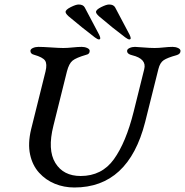

<svg xmlns="http://www.w3.org/2000/svg" viewBox="-20 -812 821 852"><path d="M401 -646Q347 -687 284 -740Q271 -752 271 -759Q271 -769 294 -780.5Q317 -792 329 -792Q349 -792 356 -779Q418 -663 420 -658Q425 -647 425 -643Q425 -637 419 -637Q413 -637 401 -646ZM536 -646Q481 -687 419 -740Q406 -752 406 -759Q406 -769 429 -780.5Q452 -792 464 -792Q484 -792 491 -779Q553 -663 555 -658Q560 -647 560 -643Q560 -637 554 -637Q548 -637 536 -646ZM566 -567Q544 -572 544 -586Q544 -594 555 -599Q566 -604 579 -604Q586 -604 616 -601.5Q646 -599 666 -599Q684 -599 706.5 -601.5Q729 -604 746 -604Q759 -604 770 -599Q781 -594 781 -586Q781 -572 763 -567Q723 -556 706.5 -545Q690 -534 683 -506L624 -270Q550 20 310 20Q264 20 223.5 3.5Q183 -13 153.5 -45.5Q124 -78 113.5 -126.5Q103 -175 118 -238L182 -495Q190 -528 180 -543Q170 -558 131 -569Q115 -573 115 -586Q115 -594 126 -599Q137 -604 150 -604Q170 -604 206.5 -601.5Q243 -599 261 -599Q279 -599 302.5 -601.5Q326 -604 343 -604Q356 -604 367 -599Q378 -594 378 -586Q378 -572 363 -569Q318 -556 302 -543Q286 -530 277 -495L217 -254Q190 -147 225.5 -89Q261 -31 338 -31Q432 -31 485.5 -105.5Q539 -180 573 -316L620 -505Q632 -551 566 -567Z"/></svg>

Font: EB Garamond 08
Style: Italic
Weight: 400
Italic angle: -14°
Version: Version 0.016